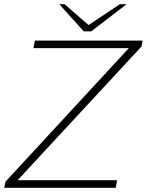

<svg xmlns="http://www.w3.org/2000/svg" viewBox="-28 -893 698 913"><path d="M-8 0 -2 -29 615 -697 629 -664H131L138 -700H650L645 -672L25 -3L11 -36H529L522 0ZM370 -744 389 -771 542 -873H574L406 -744ZM370 -744 254 -873H279L401 -767L406 -744Z"/></svg>

Font: REM Thin
Style: Italic
Weight: 250
Italic angle: -11°
Designer: Octavio Pardo
Foundry: Ashler Design
Version: Version 1.005;gftools[0.9.28]